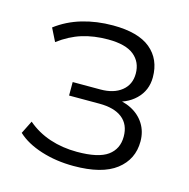

<svg xmlns="http://www.w3.org/2000/svg" viewBox="-81 -573 649 660"><g transform="rotate(15 243.5 -243.0)"><path d="M236 8Q174 8 120.5 -9Q67 -26 35 -56L58 -102Q93 -72 138 -57Q183 -42 235 -42Q311 -42 344 -66Q377 -90 377 -134Q377 -177 348.5 -199.5Q320 -222 267 -222H159V-270H258Q305 -270 333 -292.5Q361 -315 361 -354Q361 -395 331.5 -419Q302 -443 239 -443Q189 -443 147 -430Q105 -417 65 -387L42 -433Q83 -464 134 -479Q185 -494 243 -494Q333 -494 377 -457.5Q421 -421 421 -357Q421 -310 388.5 -278.5Q356 -247 303 -241V-254Q342 -253 372.5 -237.5Q403 -222 420 -195Q437 -168 437 -133Q437 -69 387 -30.5Q337 8 236 8Z"/></g></svg>

Font: Nunito Sans 12pt Light
Style: Regular
Weight: 300
Designer: Vernon Adams
Foundry: Vernon Adams
Version: Version 3.101;gftools[0.9.27]